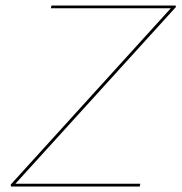

<svg xmlns="http://www.w3.org/2000/svg" viewBox="-20 -678 660 698"><path d="M620 -653 36 -10H490L488 0H20L19 -7L601 -648H165L167 -658H618Z"/></svg>

Font: EauTestInfant Hairline
Style: Italic
Weight: 250
Italic angle: -12°
Designer: Christian Thalmann (Catharsis Fonts)
Version: Version 0.001;PS 000.001;hotconv 1.0.88;makeotf.lib2.5.64775